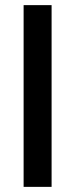

<svg xmlns="http://www.w3.org/2000/svg" viewBox="-20 -728 293 748"><path d="M72 0V-708H181V0Z"/></svg>

Font: Titillium Web[RUS by Daymarius]
Style: Regular
Weight: 600
Designer: Cyrillization by Daymarius
Foundry: Cyrillization by Daymarius
Version: Version 1.002 September 11, 2018